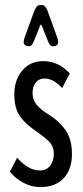

<svg xmlns="http://www.w3.org/2000/svg" viewBox="-20 -741 331 766"><path d="M97.7 -556.6Q82.5 -556.6 82.5 -560.5Q74.7 -561 74.7 -573.7Q74.7 -579.1 76.7 -586.9L111.8 -684.1Q123.5 -720.7 137.2 -720.7H149.4Q163.1 -720.7 174.8 -684.1L210 -586.9Q211.9 -578.1 211.9 -571.8Q211.9 -561 204.6 -560.5Q204.6 -556.6 189.5 -556.6Q179.2 -556.6 171.4 -576.7L148.4 -634.3Q145.5 -642.6 143.1 -642.6Q140.6 -642.6 138.2 -634.3L115.2 -576.7Q106.4 -556.6 97.7 -556.6ZM141.1 5.4Q107.4 5.4 75.4 -10.7Q43.5 -26.9 19.5 -55.7L48.3 -111.8Q92.8 -61 138.2 -61Q166 -61 180.4 -80.3Q194.8 -99.6 194.8 -127.4Q194.8 -154.3 179.9 -171.6Q165 -189 126.5 -215.8Q103.5 -231.9 89.6 -243.9Q75.7 -255.9 62.5 -273.4Q49.3 -291 43.2 -313.2Q37.1 -335.4 37.1 -364.7Q37.1 -421.9 68.8 -459.5Q100.6 -497.1 151.9 -497.1Q213.9 -497.1 258.3 -447.8L228 -389.6Q193.4 -427.7 158.2 -427.7Q135.3 -427.7 122.6 -411.4Q109.9 -395 109.9 -370.6Q109.9 -343.3 125 -324.5Q140.1 -305.7 170.9 -286.1Q192.9 -272 208.3 -258.8Q223.6 -245.6 238 -226.8Q252.4 -208 259.8 -183.1Q267.1 -158.2 267.1 -127Q267.1 -65.4 234.1 -30Q201.2 5.4 141.1 5.4Z"/></svg>

Font: BenchNine
Style: Bold
Weight: 700
Version: Version 1 ; ttfautohint (v0.92.18-e454-dirty) -l 8 -r 50 -G 